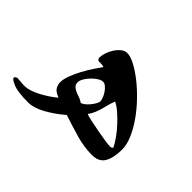

<svg xmlns="http://www.w3.org/2000/svg" viewBox="-84 -531 659 659"><g transform="rotate(45 245.5 -201.5)"><path d="M439 -135.3Q439 -94.2 425.5 -71.3Q412.1 -48.3 378.4 -48.3Q340.3 -48.3 300.5 -59.8Q260.7 -71.3 220.7 -84.5Q189.5 -57.6 156.2 -39.3Q123 -21 96.7 -21Q45.9 -21 23.7 -30.3Q1.5 -39.6 1.5 -45.9Q1.5 -49.8 5.4 -52.2Q9.3 -54.7 12.7 -54.7Q15.1 -54.7 26.6 -53.5Q38.1 -52.2 48.3 -52.2Q59.1 -52.2 73 -56.6Q86.9 -61 101.6 -68.6Q116.2 -76.2 131.1 -85.9Q146 -95.7 158.7 -106.4Q137.2 -114.3 131.1 -125.7Q125 -137.2 125 -147.9Q125 -163.6 132.6 -183.3Q140.1 -203.1 150.9 -223.1Q161.6 -243.2 173.6 -261Q185.5 -278.8 193.4 -290Q186.5 -292 180.9 -292.2Q175.3 -292.5 168.9 -292.5Q165 -292.5 162.6 -296.1Q160.2 -299.8 160.2 -302.7Q160.2 -313 164.6 -326.7Q168.9 -340.3 176.8 -352.5Q184.6 -364.7 195.1 -373.3Q205.6 -381.8 217.3 -381.8Q232.9 -381.8 255.4 -370.1Q277.8 -358.4 302.7 -338.9Q327.6 -319.3 352.1 -293.9Q376.5 -268.6 395.8 -241.2Q415 -213.9 427 -186.3Q439 -158.7 439 -135.3ZM413.1 -118.2Q406.2 -132.3 394 -149.7Q381.8 -167 366.7 -183.3Q351.6 -199.7 335.4 -213.9Q319.3 -228 305.2 -234.4Q300.3 -221.7 297.1 -209.2Q293.9 -196.8 290.5 -184.3Q287.1 -171.9 282 -160.2Q276.9 -148.4 269 -137.7Q275.9 -134.8 294.7 -130.6Q313.5 -126.5 334.7 -122.6Q356 -118.7 375.2 -115.7Q394.5 -112.8 402.8 -112.8Q410.2 -113.3 413.1 -118.2ZM269 -199.7Q269 -205.6 265.4 -214.8Q261.7 -224.1 255.9 -232.7Q250 -241.2 242.7 -247.3Q235.4 -253.4 228.5 -253.4Q219.7 -253.4 209.2 -246.6Q198.7 -239.7 189.5 -230.2Q180.2 -220.7 173.8 -209.7Q167.5 -198.7 167.5 -189.9Q167.5 -179.7 173.6 -173.8Q179.7 -168 188.5 -164.1Q197.3 -160.2 207.3 -157Q217.3 -153.8 224.6 -147.9Q230.5 -148.4 238.3 -154.5Q246.1 -160.6 252.9 -168.9Q259.8 -177.2 264.4 -185.5Q269 -193.8 269 -199.7Z"/></g></svg>

Font: Kitab
Style: Regular
Weight: 400
Designer: SIL International
Foundry: Khaled Hosny
Version: Version 1.000